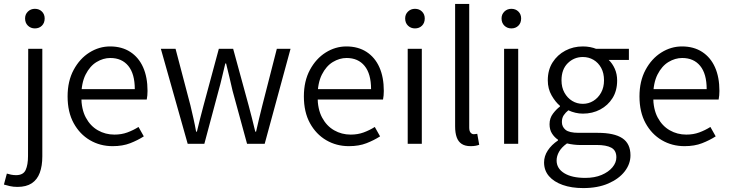

<svg xmlns="http://www.w3.org/2000/svg" viewBox="-56 -734 3729 980"><path d="M33 220Q12 220 -5.5 216Q-23 212 -36 208L-21 152Q-12 155 0.5 157.5Q13 160 26 160Q63 160 75 133.5Q87 107 87 63L88 -485H160V64Q160 113 147 148Q134 183 106 201.5Q78 220 33 220ZM33 220Q12 220 -5.5 216Q-23 212 -36 208L-21 152Q-12 155 0.5 157.5Q13 160 26 160Q63 160 75 133.5Q87 107 87 63L88 -485H160V64Q160 113 147 148Q134 183 106 201.5Q78 220 33 220ZM122 -589Q101 -589 86.5 -603Q72 -617 72 -640Q72 -661 86.5 -675Q101 -689 122 -689Q144 -689 158 -675Q172 -661 172 -640Q172 -617 158 -603Q144 -589 122 -589Z M519 12Q455 12 403 -18.5Q351 -49 320 -105.5Q289 -162 289 -242Q289 -320 320 -377.5Q351 -435 400.5 -466Q450 -497 506 -497Q566 -497 609 -469Q652 -441 674.5 -390.5Q697 -340 697 -270Q697 -259 696 -247Q695 -235 693 -226H346L345 -279H632Q632 -357 599 -397.5Q566 -438 507 -438Q471 -438 437 -417.5Q403 -397 381 -353.5Q359 -310 359 -242Q359 -177 382 -134Q405 -91 443.5 -69Q482 -47 528 -47Q564 -47 594 -58Q624 -69 651 -86L678 -38Q647 -18 608.5 -3Q570 12 519 12Z M902 0 765 -485H840L916 -196Q924 -162 931.5 -129Q939 -96 945 -62H949Q957 -96 965.5 -129Q974 -162 983 -196L1061 -485H1134L1213 -196Q1222 -162 1230.5 -129Q1239 -96 1247 -62H1251Q1259 -96 1266.5 -129Q1274 -162 1283 -196L1357 -485H1427L1295 0H1205L1131 -271Q1123 -306 1115 -340Q1107 -374 1098 -410H1094Q1085 -374 1077 -339Q1069 -304 1059 -269L987 0Z M1725 12Q1661 12 1609 -18.5Q1557 -49 1526 -105.5Q1495 -162 1495 -242Q1495 -320 1526 -377.5Q1557 -435 1606.5 -466Q1656 -497 1712 -497Q1772 -497 1815 -469Q1858 -441 1880.5 -390.5Q1903 -340 1903 -270Q1903 -259 1902 -247Q1901 -235 1899 -226H1552L1551 -279H1838Q1838 -357 1805 -397.5Q1772 -438 1713 -438Q1677 -438 1643 -417.5Q1609 -397 1587 -353.5Q1565 -310 1565 -242Q1565 -177 1588 -134Q1611 -91 1649.5 -69Q1688 -47 1734 -47Q1770 -47 1800 -58Q1830 -69 1857 -86L1884 -38Q1853 -18 1814.5 -3Q1776 12 1725 12Z M2025 0V-485H2097V0ZM2062 -589Q2041 -589 2026.5 -603Q2012 -617 2012 -640Q2012 -661 2026.5 -675Q2041 -689 2062 -689Q2084 -689 2098 -675Q2112 -661 2112 -640Q2112 -617 2098 -603Q2084 -589 2062 -589Z M2346 12Q2318 12 2300.5 0.5Q2283 -11 2275 -33.5Q2267 -56 2267 -89V-714H2339V-83Q2339 -65 2346 -57Q2353 -49 2362 -49Q2365 -49 2369 -49.5Q2373 -50 2380 -51L2390 5Q2382 8 2371.5 10Q2361 12 2346 12Z M2517 0V-485H2589V0ZM2554 -589Q2533 -589 2518.5 -603Q2504 -617 2504 -640Q2504 -661 2518.5 -675Q2533 -689 2554 -689Q2576 -689 2590 -675Q2604 -661 2604 -640Q2604 -617 2590 -603Q2576 -589 2554 -589Z M2921 226Q2861 226 2816 210Q2771 194 2746 165Q2721 136 2721 95Q2721 63 2740 34Q2759 5 2792 -17V-21Q2774 -33 2761.5 -52.5Q2749 -72 2749 -100Q2749 -131 2766.5 -154Q2784 -177 2802 -190V-194Q2779 -213 2759.5 -247Q2740 -281 2740 -324Q2740 -377 2764.5 -415.5Q2789 -454 2829.5 -475.5Q2870 -497 2919 -497Q2939 -497 2956.5 -493.5Q2974 -490 2986 -485H3154V-428H3051Q3070 -410 3082 -383Q3094 -356 3094 -323Q3094 -271 3070.5 -233.5Q3047 -196 3007.5 -175Q2968 -154 2919 -154Q2900 -154 2881 -158.5Q2862 -163 2845 -171Q2831 -160 2821.5 -146Q2812 -132 2812 -111Q2812 -87 2830.5 -71.5Q2849 -56 2898 -56H2995Q3079 -56 3120.5 -28.5Q3162 -1 3162 59Q3162 103 3132.5 141Q3103 179 3049 202.5Q2995 226 2921 226ZM2931 174Q2979 174 3014.5 159Q3050 144 3070 120Q3090 96 3090 69Q3090 34 3064.5 20Q3039 6 2989 6H2900Q2889 6 2872 4Q2855 2 2838 -2Q2810 18 2797.5 40.5Q2785 63 2785 85Q2785 126 2824 150Q2863 174 2931 174ZM2919 -204Q2948 -204 2972.5 -219Q2997 -234 3012 -261Q3027 -288 3027 -324Q3027 -361 3012.5 -387.5Q2998 -414 2973.5 -428.5Q2949 -443 2919 -443Q2874 -443 2842 -411.5Q2810 -380 2810 -324Q2810 -288 2825 -261Q2840 -234 2864.5 -219Q2889 -204 2919 -204Z M3438 12Q3374 12 3322 -18.5Q3270 -49 3239 -105.5Q3208 -162 3208 -242Q3208 -320 3239 -377.5Q3270 -435 3319.5 -466Q3369 -497 3425 -497Q3485 -497 3528 -469Q3571 -441 3593.5 -390.5Q3616 -340 3616 -270Q3616 -259 3615 -247Q3614 -235 3612 -226H3265L3264 -279H3551Q3551 -357 3518 -397.5Q3485 -438 3426 -438Q3390 -438 3356 -417.5Q3322 -397 3300 -353.5Q3278 -310 3278 -242Q3278 -177 3301 -134Q3324 -91 3362.5 -69Q3401 -47 3447 -47Q3483 -47 3513 -58Q3543 -69 3570 -86L3597 -38Q3566 -18 3527.5 -3Q3489 12 3438 12Z"/></svg>

Font: Assistant ExtraLight
Style: Regular
Weight: 400
Version: Version 3.000